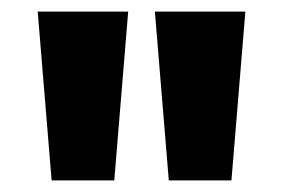

<svg xmlns="http://www.w3.org/2000/svg" viewBox="-20 -720 488 331"><path d="M201 -700 177 -409H69L45 -700ZM403 -700 379 -409H271L247 -700Z"/></svg>

Font: OVRPSS Recut ExtraBold
Style: Regular
Weight: 800
Designer: Giant Group
Foundry: Giant Group
Version: Version 1.001;hotconv 1.0.109;makeotfexe 2.5.65596